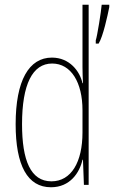

<svg xmlns="http://www.w3.org/2000/svg" viewBox="-20 -780 481 810"><path d="M195 10C276 10 316 -52 328 -106H330L334 0H354V-760H328V-497C328 -475 329 -454 330 -429H328C317 -479 274 -537 199 -537C102 -537 46 -440 46 -256C46 -82 96 10 195 10ZM441 -750V-760H409C407 -733 390 -626 384 -610V-596H396C415 -626 434 -715 441 -750ZM197 -15C109 -15 73 -104 73 -256C73 -424 117 -512 200 -512C280 -512 328 -432 328 -315V-221C328 -97 281 -15 197 -15Z"/></svg>

Font: Noto Sans Arabic UI XCn Th
Style: Regular
Weight: 100
Width: 2
Designer: Monotype Design Team, Nadine Chahine and Nizar Qandah
Foundry: Monotype Imaging Inc.
Version: Version 2.010